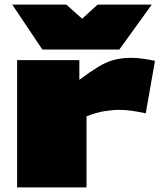

<svg xmlns="http://www.w3.org/2000/svg" viewBox="-20 -810 699 830"><path d="M323 -550V-465Q370 -500 404.5 -521Q439 -542 472.5 -551Q506 -560 547 -560Q570 -560 596 -556.5Q622 -553 650 -547L610 -320Q578 -327 551 -331Q524 -335 495 -335Q466 -335 431.5 -329.5Q397 -324 354 -307V0H54V-550ZM636 -790 496 -596H163L33 -790H267L335 -729L402 -790Z"/></svg>

Font: Georama ExtraExtended Black
Style: Regular
Weight: 900
Width: 8
Designer: Jean-Baptiste Levee
Foundry: Production Type
Version: Version 1.000